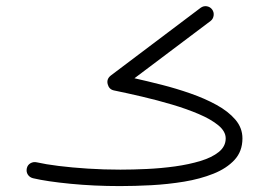

<svg xmlns="http://www.w3.org/2000/svg" viewBox="-20 -593 890 633"><path d="M423.3 -335Q464.8 -325.7 512.9 -313.5Q561 -301.3 607.9 -284.9Q654.8 -268.6 693.6 -247.3Q732.4 -226.1 755.9 -198.7Q779.3 -171.4 779.3 -136.7Q779.3 -94.2 753.2 -65.9Q727.1 -37.6 683.6 -20.3Q640.1 -2.9 586.9 5.9Q533.7 14.6 478.8 17.6Q423.8 20.5 375.5 20.5Q290 20.5 212.4 12.9Q134.8 5.4 88.9 -5.4Q77.6 -8.3 71.8 -17.3Q65.9 -26.4 68.4 -38.1Q70.8 -49.3 80.6 -54.9Q90.3 -60.5 102.5 -57.6Q129.9 -51.3 173.3 -45.9Q216.8 -40.5 269.5 -37.1Q322.3 -33.7 377 -33.7Q417.5 -33.7 464.4 -35.9Q511.2 -38.1 557.1 -44.4Q603 -50.8 640.9 -62.3Q678.7 -73.7 701.4 -92Q724.1 -110.4 724.1 -136.7Q724.1 -159.7 700 -179.7Q675.8 -199.7 635.7 -216.8Q595.7 -233.9 547.1 -248.3Q498.5 -262.7 448.5 -274.4Q398.4 -286.1 355.5 -294.9Q339.4 -298.3 335 -315.7Q330.6 -333 346.2 -344.7L641.6 -567.4Q651.4 -574.2 662.1 -572.3Q672.9 -570.3 679.2 -562Q686 -552.7 684.3 -541.5Q682.6 -530.3 674.3 -523.9Z"/></svg>

Font: Mikhak-FD Light
Style: Regular
Weight: 300
Designer: Amin Abedi
Version: Version 3.2